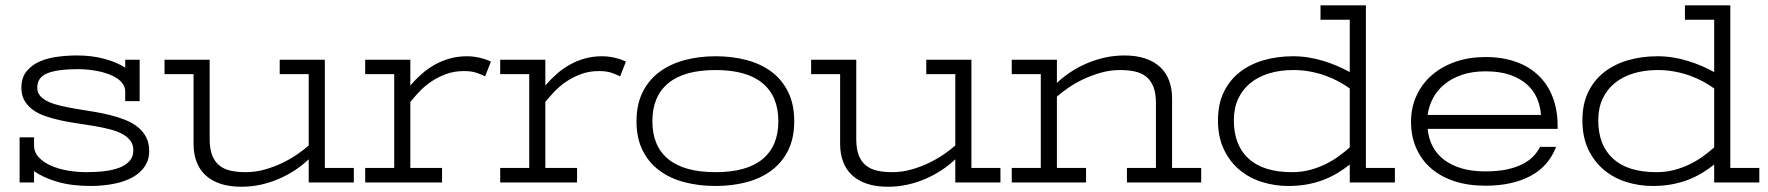

<svg xmlns="http://www.w3.org/2000/svg" viewBox="-20 -691 6695 727"><path d="M54.2 0V-170.9H108.9V-141.1Q108.9 -114.3 127.2 -95Q145.5 -75.7 174.3 -63.2Q203.1 -50.8 238 -44.9Q272.9 -39.1 306.2 -39.1Q345.2 -39.1 377.9 -43.2Q410.6 -47.4 434.6 -57.1Q458.5 -66.9 471.7 -82.8Q484.9 -98.6 484.9 -122.1Q484.9 -144 472.9 -159.4Q460.9 -174.8 440.7 -185.1Q420.4 -195.3 393.3 -202.1Q366.2 -209 335.7 -214.1Q305.2 -219.2 272.9 -223.9Q240.7 -228.5 210.2 -235.1Q179.7 -241.7 152.6 -251Q125.5 -260.3 105.2 -274.7Q85 -289.1 73 -309.6Q61 -330.1 61 -358.9Q61 -396 79.6 -419.7Q98.1 -443.4 127.9 -457Q157.7 -470.7 195.6 -475.8Q233.4 -481 272 -481Q328.1 -481 375 -468.3Q421.9 -455.6 454.1 -435.1V-464.8H508.8V-308.1H454.1V-344.2Q454.1 -359.9 445.8 -372.3Q437.5 -384.8 423.3 -394.3Q409.2 -403.8 391.1 -410.4Q373 -417 353.3 -421.1Q333.5 -425.3 313.7 -427.2Q293.9 -429.2 276.9 -429.2Q199.7 -429.2 160.4 -414.1Q121.1 -398.9 121.1 -358.9Q121.1 -339.8 133.1 -326.9Q145 -314 165.3 -304.9Q185.5 -295.9 212.6 -289.8Q239.7 -283.7 270.3 -278.6Q300.8 -273.4 333 -268.3Q365.2 -263.2 395.8 -255.6Q426.3 -248 453.4 -237.3Q480.5 -226.6 500.7 -210.7Q521 -194.8 533 -172.4Q544.9 -149.9 544.9 -119.1Q544.9 -92.3 534.7 -72.3Q524.4 -52.2 507.3 -37.4Q490.2 -22.5 468 -12.7Q445.8 -2.9 421.4 2.7Q397 8.3 372.1 10.7Q347.2 13.2 325.2 13.2Q252 13.2 198 -2.4Q144 -18.1 108.9 -43V0Z M1319.8 0H1148.9V-87.9Q1126 -65.9 1097.7 -47.1Q1069.3 -28.3 1036.9 -14.2Q1004.4 0 968.3 8.1Q932.1 16.1 894 16.1Q848.1 16.1 814.2 4.6Q780.3 -6.8 757.8 -27.8Q735.4 -48.8 724.1 -78.9Q712.9 -108.9 712.9 -146V-410.2H603V-464.8H773.9V-164.1Q773.9 -127 783.4 -102.8Q793 -78.6 810.5 -64.5Q828.1 -50.3 853.3 -44.7Q878.4 -39.1 910.2 -39.1Q946.3 -39.1 981.4 -48.8Q1016.6 -58.6 1047.9 -73.5Q1079.1 -88.4 1105 -106.2Q1130.9 -124 1148.9 -140.1V-410.2H1039.1V-464.8H1210V-55.2H1319.8Z M1362.8 -464.8H1533.7V-367.2Q1553.7 -390.6 1576.7 -410.9Q1599.6 -431.2 1626.2 -446Q1652.8 -460.9 1683.3 -469.5Q1713.9 -478 1749 -478Q1766.6 -478 1781.7 -475.3Q1796.9 -472.7 1808.6 -469.2Q1820.3 -465.8 1828.1 -462.4Q1835.9 -459 1838.9 -458L1816.9 -401.9Q1804.7 -408.2 1785.4 -415Q1766.1 -421.9 1736.8 -421.9Q1699.7 -421.9 1668.7 -410.4Q1637.7 -398.9 1612.5 -381.8Q1587.4 -364.7 1567.9 -344Q1548.3 -323.2 1533.7 -305.2V-55.2H1653.8V0H1362.8V-55.2H1472.7V-410.2H1362.8Z M1874 -464.8H2044.9V-367.2Q2064.9 -390.6 2087.9 -410.9Q2110.8 -431.2 2137.5 -446Q2164.1 -460.9 2194.6 -469.5Q2225.1 -478 2260.3 -478Q2277.8 -478 2293 -475.3Q2308.1 -472.7 2319.8 -469.2Q2331.5 -465.8 2339.4 -462.4Q2347.2 -459 2350.1 -458L2328.1 -401.9Q2315.9 -408.2 2296.6 -415Q2277.3 -421.9 2248 -421.9Q2210.9 -421.9 2179.9 -410.4Q2148.9 -398.9 2123.8 -381.8Q2098.6 -364.7 2079.1 -344Q2059.6 -323.2 2044.9 -305.2V-55.2H2165V0H1874V-55.2H1983.9V-410.2H1874Z M2987.3 -231.9Q2987.3 -168 2964.4 -121.8Q2941.4 -75.7 2901.4 -45.7Q2861.3 -15.6 2806.9 -1.2Q2752.4 13.2 2689.5 13.2Q2626 13.2 2571.3 -1.2Q2516.6 -15.6 2476.3 -45.7Q2436 -75.7 2413.1 -121.8Q2390.1 -168 2390.1 -231.9Q2390.1 -295.4 2413.3 -342Q2436.5 -388.7 2477.1 -418.7Q2517.6 -448.7 2572.3 -463.4Q2627 -478 2689.5 -478Q2752.4 -478 2806.9 -463.6Q2861.3 -449.2 2901.4 -419.2Q2941.4 -389.2 2964.4 -342.5Q2987.3 -295.9 2987.3 -231.9ZM2927.2 -231.9Q2927.2 -326.2 2867.4 -376Q2807.6 -425.8 2689.5 -425.8Q2570.8 -425.8 2510.5 -376Q2450.2 -326.2 2450.2 -231.9Q2450.2 -137.7 2510.5 -88.4Q2570.8 -39.1 2689.5 -39.1Q2807.6 -39.1 2867.4 -88.6Q2927.2 -138.2 2927.2 -231.9Z M3768.1 0H3597.2V-87.9Q3574.2 -65.9 3545.9 -47.1Q3517.6 -28.3 3485.1 -14.2Q3452.6 0 3416.5 8.1Q3380.4 16.1 3342.3 16.1Q3296.4 16.1 3262.5 4.6Q3228.5 -6.8 3206.1 -27.8Q3183.6 -48.8 3172.4 -78.9Q3161.1 -108.9 3161.1 -146V-410.2H3051.3V-464.8H3222.2V-164.1Q3222.2 -127 3231.7 -102.8Q3241.2 -78.6 3258.8 -64.5Q3276.4 -50.3 3301.5 -44.7Q3326.7 -39.1 3358.4 -39.1Q3394.5 -39.1 3429.7 -48.8Q3464.8 -58.6 3496.1 -73.5Q3527.3 -88.4 3553.2 -106.2Q3579.1 -124 3597.2 -140.1V-410.2H3487.3V-464.8H3658.2V-55.2H3768.1Z M3811 -464.8H3981.9V-377Q4004.9 -398.9 4033.2 -417.7Q4061.5 -436.5 4094.2 -450.7Q4127 -464.8 4163.1 -472.9Q4199.2 -481 4237.3 -481Q4282.7 -481 4316.7 -469.5Q4350.6 -458 4373 -437Q4395.5 -416 4406.7 -386Q4418 -356 4418 -318.8V-55.2H4528.3V0H4247.1V-55.2H4356.9V-300.8Q4356.9 -337.9 4347.4 -362.1Q4337.9 -386.2 4320.3 -400.4Q4302.7 -414.6 4277.6 -420.2Q4252.4 -425.8 4221.2 -425.8Q4184.6 -425.8 4149.4 -416Q4114.3 -406.2 4083.3 -391.6Q4052.2 -377 4026.1 -359.1Q4000 -341.3 3981.9 -325.2V-55.2H4092.3V0H3811V-55.2H3920.9V-410.2H3811Z M5261.7 0H5090.8V-67.9Q5067.9 -49.8 5043 -34.9Q5018.1 -20 4989.5 -9.3Q4960.9 1.5 4928.5 7.3Q4896 13.2 4857.9 13.2Q4807.1 13.2 4759 -1.7Q4710.9 -16.6 4673.8 -47.4Q4636.7 -78.1 4614.3 -125Q4591.8 -171.9 4591.8 -235.8Q4591.8 -297.4 4614 -342.8Q4636.2 -388.2 4674.8 -418.2Q4713.4 -448.2 4765.1 -463.1Q4816.9 -478 4876 -478Q4905.8 -478 4934.6 -473.4Q4963.4 -468.8 4990.7 -460.4Q5018.1 -452.1 5043.5 -441.2Q5068.8 -430.2 5090.8 -418V-616.2H4980V-670.9H5151.9V-55.2H5261.7ZM4872.1 -39.1Q4908.2 -39.1 4940.2 -47.6Q4972.2 -56.2 4999.8 -69.8Q5027.3 -83.5 5050 -100.1Q5072.8 -116.7 5090.8 -132.8V-356Q5072.3 -369.6 5049.3 -382.1Q5026.4 -394.5 4999.3 -404.3Q4972.2 -414.1 4941.7 -419.9Q4911.1 -425.8 4877 -425.8Q4826.7 -425.8 4785.2 -413.1Q4743.7 -400.4 4714.1 -376.2Q4684.6 -352.1 4668.2 -316.7Q4651.9 -281.2 4651.9 -235.8Q4651.9 -141.1 4708 -90.1Q4764.2 -39.1 4872.1 -39.1Z M5814.9 -255.9Q5812.5 -289.1 5799.8 -318.8Q5787.1 -348.6 5761.7 -371.3Q5736.3 -394 5697.8 -407.5Q5659.2 -420.9 5605 -420.9Q5554.2 -420.9 5515.1 -407.5Q5476.1 -394 5448.7 -371.3Q5421.4 -348.6 5405.8 -318.8Q5390.1 -289.1 5385.7 -255.9ZM5604 12.2Q5540 12.2 5488 -4.6Q5436 -21.5 5399.4 -53Q5362.8 -84.5 5342.8 -129.4Q5322.8 -174.3 5322.8 -230Q5322.8 -284.2 5343.8 -329.3Q5364.7 -374.5 5402.3 -407Q5439.9 -439.5 5491.7 -457.3Q5543.5 -475.1 5605 -475.1Q5668.9 -475.1 5719.7 -457Q5770.5 -439 5805.7 -405Q5840.8 -371.1 5859.4 -322.8Q5877.9 -274.4 5877.9 -213.9V-203.1H5385.7Q5389.2 -166 5405 -136.2Q5420.9 -106.4 5448.7 -85.4Q5476.6 -64.5 5515.4 -53.2Q5554.2 -42 5604 -42Q5651.9 -42 5687.3 -49.8Q5722.7 -57.6 5747.3 -70.8Q5772 -84 5787.4 -100.6Q5802.7 -117.2 5811 -134.8H5872.1Q5843.3 -60.5 5774.2 -24.2Q5705.1 12.2 5604 12.2Z M6641.6 0H6470.7V-67.9Q6447.8 -49.8 6422.9 -34.9Q6397.9 -20 6369.4 -9.3Q6340.8 1.5 6308.3 7.3Q6275.9 13.2 6237.8 13.2Q6187 13.2 6138.9 -1.7Q6090.8 -16.6 6053.7 -47.4Q6016.6 -78.1 5994.1 -125Q5971.7 -171.9 5971.7 -235.8Q5971.7 -297.4 5993.9 -342.8Q6016.1 -388.2 6054.7 -418.2Q6093.3 -448.2 6145 -463.1Q6196.8 -478 6255.9 -478Q6285.6 -478 6314.5 -473.4Q6343.3 -468.8 6370.6 -460.4Q6397.9 -452.1 6423.3 -441.2Q6448.7 -430.2 6470.7 -418V-616.2H6359.9V-670.9H6531.7V-55.2H6641.6ZM6252 -39.1Q6288.1 -39.1 6320.1 -47.6Q6352.1 -56.2 6379.6 -69.8Q6407.2 -83.5 6429.9 -100.1Q6452.6 -116.7 6470.7 -132.8V-356Q6452.1 -369.6 6429.2 -382.1Q6406.2 -394.5 6379.2 -404.3Q6352.1 -414.1 6321.5 -419.9Q6291 -425.8 6256.8 -425.8Q6206.5 -425.8 6165 -413.1Q6123.5 -400.4 6094 -376.2Q6064.5 -352.1 6048.1 -316.7Q6031.7 -281.2 6031.7 -235.8Q6031.7 -141.1 6087.9 -90.1Q6144 -39.1 6252 -39.1Z"/></svg>

Font: Stint Ultra Expanded
Style: Regular
Weight: 400
Width: 7
Designer: Astigmatic (AOETI)
Foundry: Astigmatic (AOETI)
Version: Version 1.000